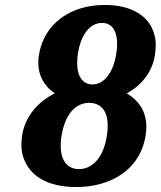

<svg xmlns="http://www.w3.org/2000/svg" viewBox="-20 -741 645 771"><path d="M69 -198C64 -164 65 -134 74 -108C100 -32 174 10 285 10C321 10 354 6 385 -3C474 -28 548 -90 565 -198C578 -281 543 -334 489 -366C543 -395 590 -446 602 -519C607 -551 607 -579 599 -605C578 -679 506 -721 401 -721C367 -721 335 -717 306 -708C222 -683 152 -621 136 -518C125 -446 156 -396 200 -366C139 -336 82 -280 69 -198ZM227 -195C241 -281 282 -328 338 -328C395 -328 423 -281 409 -195C396 -111 353 -62 297 -62C241 -62 214 -111 227 -195ZM293 -526C305 -604 342 -649 390 -649C437 -649 459 -603 447 -526C435 -449 398 -402 351 -402C304 -402 281 -449 293 -526Z"/></svg>

Font: Aerodynamic
Style: BdObl
Weight: 500
Designer: Google
Version: Version 2.000980; 2014